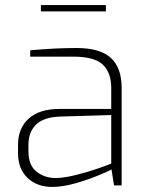

<svg xmlns="http://www.w3.org/2000/svg" viewBox="-20 -730 581 756"><path d="M51 -127V-160Q51 -225 93 -263Q135 -301 213 -301H418V-383Q418 -444 385 -475.5Q352 -507 268 -507H99V-532Q200 -541 281 -541Q374 -541 416.5 -502Q459 -463 459 -384V0H429L419 -63Q414 -59 372.5 -41.5Q331 -24 279.5 -9Q228 6 185 6Q126 6 88.5 -29.5Q51 -65 51 -127ZM418 -86V-277L214 -271Q150 -268 121 -238.5Q92 -209 92 -160V-134Q92 -79 124 -54Q156 -29 199 -29Q232 -29 281 -41.5Q330 -54 368.5 -67.5Q407 -81 418 -86ZM141 -710H397V-685H141Z"/></svg>

Font: Exo ExtraLight
Style: Regular
Weight: 275
Designer: Natanael Gama
Foundry: Natanael Gama
Version: Version 1.500; ttfautohint (v1.6)